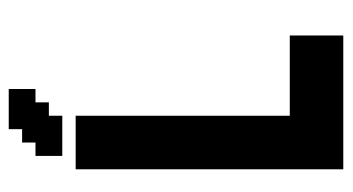

<svg xmlns="http://www.w3.org/2000/svg" viewBox="-196 -578 775 422"><g transform="rotate(-90 191.0 -367.5)"><path d="M29.4 -29.4H58.8V0H29.4ZM58.8 -29.4H88.2V0H58.8ZM88.2 -29.4H117.6V0H88.2ZM117.6 -29.4H147.1V0H117.6ZM117.6 -58.8H147.1V-29.4H117.6ZM88.2 -58.8H117.6V-29.4H88.2ZM58.8 -58.8H88.2V-29.4H58.8ZM29.4 -58.8H58.8V-29.4H29.4ZM29.4 -88.2H58.8V-58.8H29.4ZM29.4 -117.6H58.8V-88.2H29.4ZM29.4 -147.1H58.8V-117.6H29.4ZM29.4 -176.5H58.8V-147.1H29.4ZM29.4 -205.9H58.8V-176.5H29.4ZM29.4 -235.3H58.8V-205.9H29.4ZM29.4 -264.7H58.8V-235.3H29.4ZM58.8 -264.7H88.2V-235.3H58.8ZM58.8 -294.1H88.2V-264.7H58.8ZM58.8 -323.5H88.2V-294.1H58.8ZM88.2 -323.5H117.6V-294.1H88.2ZM88.2 -294.1H117.6V-264.7H88.2ZM117.6 -294.1H147.1V-264.7H117.6ZM117.6 -264.7H147.1V-235.3H117.6ZM117.6 -235.3H147.1V-205.9H117.6ZM117.6 -205.9H147.1V-176.5H117.6ZM117.6 -176.5H147.1V-147.1H117.6ZM117.6 -147.1H147.1V-117.6H117.6ZM117.6 -117.6H147.1V-88.2H117.6ZM117.6 -88.2H147.1V-58.8H117.6ZM88.2 -88.2H117.6V-58.8H88.2ZM88.2 -117.6H117.6V-88.2H88.2ZM88.2 -147.1H117.6V-117.6H88.2ZM88.2 -176.5H117.6V-147.1H88.2ZM88.2 -205.9H117.6V-176.5H88.2ZM88.2 -235.3H117.6V-205.9H88.2ZM88.2 -264.7H117.6V-235.3H88.2ZM58.8 -235.3H88.2V-205.9H58.8ZM58.8 -205.9H88.2V-176.5H58.8ZM58.8 -176.5H88.2V-147.1H58.8ZM58.8 -147.1H88.2V-117.6H58.8ZM58.8 -117.6H88.2V-88.2H58.8ZM58.8 -88.2H88.2V-58.8H58.8ZM29.4 -588.2H58.8V-558.8H29.4ZM29.4 -558.8H58.8V-529.4H29.4ZM29.4 -500H58.8V-470.6H29.4ZM29.4 -470.6H58.8V-441.2H29.4ZM29.4 -441.2H58.8V-411.8H29.4ZM29.4 -411.8H58.8V-382.4H29.4ZM29.4 -382.4H58.8V-352.9H29.4ZM29.4 -352.9H58.8V-323.5H29.4ZM29.4 -323.5H58.8V-294.1H29.4ZM29.4 -294.1H58.8V-264.7H29.4ZM58.8 -411.8H88.2V-382.4H58.8ZM58.8 -441.2H88.2V-411.8H58.8ZM58.8 -470.6H88.2V-441.2H58.8ZM58.8 -500H88.2V-470.6H58.8ZM58.8 -529.4H88.2V-500H58.8ZM29.4 -529.4H58.8V-500H29.4ZM58.8 -588.2H88.2V-558.8H58.8ZM88.2 -588.2H117.6V-558.8H88.2ZM88.2 -558.8H117.6V-529.4H88.2ZM117.6 -529.4H147.1V-500H117.6ZM117.6 -558.8H147.1V-529.4H117.6ZM117.6 -588.2H147.1V-558.8H117.6ZM117.6 -500H147.1V-470.6H117.6ZM117.6 -470.6H147.1V-441.2H117.6ZM117.6 -441.2H147.1V-411.8H117.6ZM117.6 -411.8H147.1V-382.4H117.6ZM117.6 -382.4H147.1V-352.9H117.6ZM117.6 -352.9H147.1V-323.5H117.6ZM117.6 -323.5H147.1V-294.1H117.6ZM88.2 -352.9H117.6V-323.5H88.2ZM88.2 -382.4H117.6V-352.9H88.2ZM88.2 -411.8H117.6V-382.4H88.2ZM58.8 -382.4H88.2V-352.9H58.8ZM58.8 -352.9H88.2V-323.5H58.8ZM88.2 -441.2H117.6V-411.8H88.2ZM88.2 -529.4H117.6V-500H88.2ZM88.2 -500H117.6V-470.6H88.2ZM88.2 -470.6H117.6V-441.2H88.2ZM58.8 -558.8H88.2V-529.4H58.8ZM147.1 -29.4H176.5V0H147.1ZM147.1 -58.8H176.5V-29.4H147.1ZM147.1 -88.2H176.5V-58.8H147.1ZM147.1 -117.6H176.5V-88.2H147.1ZM176.5 -117.6H205.9V-88.2H176.5ZM205.9 -117.6H235.3V-88.2H205.9ZM235.3 -117.6H264.7V-88.2H235.3ZM264.7 -117.6H294.1V-88.2H264.7ZM264.7 -58.8H294.1V-29.4H264.7ZM235.3 -58.8H264.7V-29.4H235.3ZM205.9 -58.8H235.3V-29.4H205.9ZM176.5 -58.8H205.9V-29.4H176.5ZM176.5 -88.2H205.9V-58.8H176.5ZM205.9 -88.2H235.3V-58.8H205.9ZM235.3 -88.2H264.7V-58.8H235.3ZM264.7 -88.2H294.1V-58.8H264.7ZM264.7 -29.4H294.1V0H264.7ZM235.3 -29.4H264.7V0H235.3ZM205.9 -29.4H235.3V0H205.9ZM176.5 -29.4H205.9V0H176.5ZM294.1 -117.6H323.5V-88.2H294.1ZM294.1 -88.2H323.5V-58.8H294.1ZM294.1 -58.8H323.5V-29.4H294.1ZM294.1 -29.4H323.5V0H294.1ZM205.9 -735.3V-705.9H176.5V-735.3ZM205.9 -705.9V-676.5H176.5V-705.9ZM176.5 -705.9V-676.5H147.1V-705.9ZM176.5 -735.3V-705.9H147.1V-735.3ZM147.1 -705.9V-676.5H117.6V-705.9ZM147.1 -676.5V-647.1H117.6V-676.5ZM176.5 -676.5V-647.1H147.1V-676.5ZM117.6 -676.5V-647.1H88.2V-676.5ZM117.6 -647.1V-617.6H88.2V-647.1ZM147.1 -647.1V-617.6H117.6V-647.1ZM58.8 -647.1H88.2V-617.6H58.8ZM58.8 -676.5H88.2V-647.1H58.8ZM88.2 -705.9H117.6V-676.5H88.2ZM117.6 -735.3H147.1V-705.9H117.6Z"/></g></svg>

Font: Jersey 20
Style: Regular
Weight: 400
Designer: Sarah Cadigan-Fried
Version: Version 1.000; ttfautohint (v1.8.4.7-5d5b)